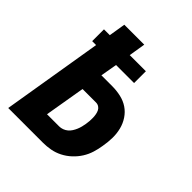

<svg xmlns="http://www.w3.org/2000/svg" viewBox="-200 -868 1001 1001"><g transform="rotate(45 300.0 -367.5)"><path d="M21 0 113 -556H84V-643H127L142 -735H289L274 -643H393V-556H260L244 -464H324Q356 -464 387 -457Q418 -450 442.5 -433.5Q467 -417 484 -391.5Q501 -366 508.5 -336Q516 -306 515.5 -274Q515 -242 509 -209Q505 -182 496.5 -154.5Q488 -127 472.5 -102.5Q457 -78 435 -57.5Q413 -37 386.5 -23.5Q360 -10 332 -5Q304 0 277 0ZM277 -120Q289 -120 301.5 -124.5Q314 -129 324 -137.5Q334 -146 341 -157Q348 -168 353 -180Q358 -192 361 -204Q364 -216 366 -228Q368 -241 369 -253Q370 -265 369.5 -277Q369 -289 367 -300.5Q365 -312 360 -322Q355 -332 345.5 -338Q336 -344 324 -344H225L187 -120Z"/></g></svg>

Font: Iosevka SS04 Hv Ex Obl
Style: Regular
Weight: 900
Width: 7
Italic angle: -9°
Monospace: yes
Designer: Belleve Invis
Foundry: Belleve Invis
Version: Version 19.0.0; ttfautohint (v1.8.4)